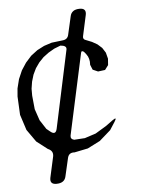

<svg xmlns="http://www.w3.org/2000/svg" viewBox="-53 -665 605 819"><g transform="rotate(-5 250.0 -255.5)"><path d="M417 -136.7Q440.4 -153.3 424.8 -128.9L403.3 -95.7L355.5 -53.7L301.8 -26.4L244.1 -14.6Q218.8 -16.6 213.9 7.8L196.3 84Q190.4 112.3 155.3 112.3Q126 112.3 131.8 84L151.4 -4.9Q156.2 -29.3 131.8 -39.1L85 -75.2L47.9 -127.9L26.4 -194.3L22.5 -273.4L25.4 -307.6L35.2 -346.7L50.8 -382.8L71.3 -414.1L95.7 -441.4L124 -462.9L154.3 -478.5L187.5 -489.3L235.4 -495.1Q256.8 -497.1 260.7 -517.6L278.3 -594.7Q284.2 -623 319.3 -623Q348.6 -623 342.8 -594.7L323.2 -504.9Q320.3 -491.2 335 -487.3L359.4 -477.5L381.8 -464.8L400.4 -448.2L414.1 -426.8L420.9 -400.4L418.9 -373L404.3 -353.5L374 -349.6L351.6 -359.4L342.8 -380.9V-394.5L340.8 -406.2L336.9 -417L330.1 -427.7L321.3 -438.5Q310.5 -446.3 308.6 -434.6L233.4 -87.9Q230.5 -72.3 247.1 -68.4L293 -71.3L340.8 -86.9L387.7 -115.2ZM223.6 -473.6 196.3 -462.9 170.9 -448.2 147.5 -430.7 127.9 -410.2 111.3 -386.7 98.6 -360.4 89.8 -331.1 85 -300.8V-271.5L90.8 -212.9L107.4 -164.1L132.8 -125L148.4 -112.3Q170.9 -93.8 176.8 -122.1L248 -455.1Q251 -471.7 223.6 -473.6Z"/></g></svg>

Font: B2 Hana
Style: Regular
Weight: 500
Version: 2020-08-05; (max)